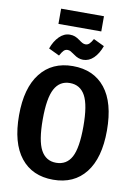

<svg xmlns="http://www.w3.org/2000/svg" viewBox="-111 -1120 851 1205"><g transform="rotate(10 314.5 -517.0)"><path d="M594 -346Q594 -171 520.5 -77.5Q447 16 314 16Q181 16 107.5 -76.5Q34 -169 34 -346Q34 -520 108 -614Q182 -708 314 -708Q447 -708 520.5 -616Q594 -524 594 -346ZM185 -346Q185 -210 217 -151Q249 -92 314 -92Q381 -92 412.5 -150.5Q444 -209 444 -346Q444 -482 412 -541Q380 -600 314 -600Q249 -600 217 -541Q185 -482 185 -346ZM309 -780Q292 -792 283 -797Q274 -802 264 -802Q249 -802 239 -792Q229 -782 216 -758L147 -791Q164 -839 194 -869Q224 -899 261 -899Q280 -899 294 -893.5Q308 -888 323 -877Q338 -866 347.5 -861Q357 -856 367 -856Q381 -856 391.5 -866Q402 -876 414 -898L483 -865Q465 -815 435.5 -786.5Q406 -758 369 -758Q338 -758 309 -780ZM178 -953V-1050H451V-953Z"/></g></svg>

Font: Fira Sans Condensed SemiBold
Style: Regular
Weight: 600
Width: 3
Designer: bBox Type GmbH & Carrois Corporate GbR & Edenspiekermann AG
Foundry: bBox Type GmbH & Carrois Corporate GbR & Edenspiekermann AG
Version: Version 4.301